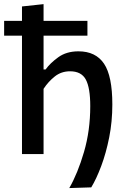

<svg xmlns="http://www.w3.org/2000/svg" viewBox="-32 -764 622 952"><path d="M311.5 168.5Q353.5 95.5 384.5 -10.5Q415.5 -116.5 415.5 -238Q415.5 -328.5 393.5 -369.5Q371.5 -410.5 315.5 -410.5Q272 -410.5 239.8 -385Q207.5 -359.5 184 -323.5V0H77V-587H-11.5V-660.5H77V-732L184 -743.5V-660.5H401.5V-587H184V-419.5H194Q216.5 -451 257 -480.2Q297.5 -509.5 357 -509.5Q442.5 -509.5 483.8 -448.2Q525 -387 525 -246Q525 -161 509.5 -83Q494 -5 470 59Q446 123 420.5 165Z"/></svg>

Font: Commissioner Medium
Style: Regular
Weight: 500
Designer: Kostas Bartsokas
Foundry: Kostas Bartsokas
Version: Version 1.000; ttfautohint (v1.8.3)